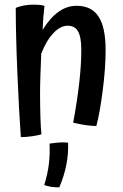

<svg xmlns="http://www.w3.org/2000/svg" viewBox="-20 -555 533 829"><path d="M153 -151Q153 -98 154.5 -49.5Q156 -1 159 25Q142 30 117 33.5Q92 37 70 37Q62 -72 55 -239.5Q48 -407 48 -521Q61 -527 82 -531Q103 -535 124 -535Q137 -535 149 -534Q161 -533 172 -530Q169 -506 167 -479.5Q165 -453 164 -426Q196 -478 232.5 -504Q269 -530 311 -530Q375 -530 405.5 -483.5Q436 -437 436 -339Q436 -259 423 -160.5Q410 -62 396 -11Q377 -11 352 -14.5Q327 -18 296 -25Q314 -124 322.5 -200.5Q331 -277 331 -340Q331 -395 317 -419.5Q303 -444 272 -444Q241 -444 210.5 -412Q180 -380 158 -323Q156 -273 154.5 -229.5Q153 -186 153 -151ZM194 65Q223 61 239.5 60Q256 59 274 61Q276 108 266.5 156.5Q257 205 236 254Q216 254 200.5 251.5Q185 249 171 244Q186 195 191 153.5Q196 112 194 65Z"/></svg>

Font: Atma Medium
Style: Regular
Weight: 500
Designer: Gregori Vincens, Jeremie Hornus, Riccardo Olocco, Yoann Minet.
Foundry: black foundry
Version: Version 1.101;PS 1.100;hotconv 1.0.86;makeotf.lib2.5.63406